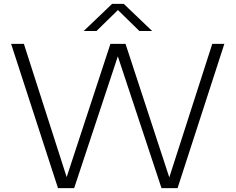

<svg xmlns="http://www.w3.org/2000/svg" viewBox="-20 -965 1209 985"><path d="M1069 -740H1131L891 0H808.5L584.5 -676L360.5 0H277.5L37 -740H102.5L322 -56.5L546.5 -740H624L848.5 -55ZM760.5 -806H695L585 -913.5L475 -806H409.5L555 -945H615Z"/></svg>

Font: Encode Sans Expanded Light
Style: Regular
Weight: 300
Width: 7
Designer: Multiple Designers
Foundry: Impallari Type
Version: Version 2.000